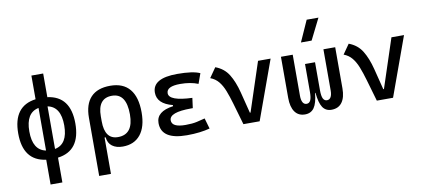

<svg xmlns="http://www.w3.org/2000/svg" viewBox="-85 -1116 3686 1661"><g transform="rotate(-10 1758.0 -285.0)"><path d="M241.2 224.6V6.8Q42 -19 42 -258.8Q42 -498.5 241.2 -524.4V-732.4H344.7V-524.4Q543.9 -498.5 543.9 -258.8Q543.9 -19 344.7 6.8V224.6ZM253.4 -71.8V-445.8Q139.6 -423.3 139.6 -258.8Q139.6 -94.2 253.4 -71.8ZM332.5 -445.8V-71.8Q446.3 -94.2 446.3 -258.8Q446.3 -423.3 332.5 -445.8Z M914.1 9.8Q857.4 9.8 821.8 -16.6Q786.1 -43 781.2 -94.7H771.5V224.6H668V-285.6Q668 -404.8 725.8 -466.1Q783.7 -527.3 896.5 -527.3Q1009.3 -527.3 1067.1 -458Q1125 -388.7 1125 -253.9Q1125 -126.5 1069.8 -58.3Q1014.6 9.8 914.1 9.8ZM771.5 -237.3Q771.5 -78.1 887.7 -78.1Q1022.5 -78.1 1022.5 -253.9Q1022.5 -439.5 896.5 -439.5Q771.5 -439.5 771.5 -281.2Z M1477.5 9.8Q1252.9 9.8 1252.9 -136.7Q1252.9 -238.3 1402.3 -258.8V-268.6Q1267.6 -302.7 1267.6 -401.4Q1267.6 -527.3 1485.4 -527.3Q1623.5 -527.3 1684.6 -499L1652.8 -410.6Q1585.4 -437.5 1496.1 -437.5Q1375.5 -437.5 1375.5 -377Q1375.5 -308.6 1579.1 -300.8L1567.4 -212.4H1551.8Q1360.8 -212.4 1360.8 -141.6Q1360.8 -80.1 1481.4 -80.1Q1542 -80.1 1581.8 -89.4Q1621.6 -98.6 1652.8 -106.9L1679.7 -13.7Q1640.6 -2.9 1589.6 3.4Q1538.6 9.8 1477.5 9.8Z M1974.6 0 1919.4 -190.4Q1900.4 -255.9 1880.6 -306.4Q1860.8 -356.9 1832.8 -391.1Q1804.7 -425.3 1760.7 -441.9L1820.3 -527.3Q1895.5 -499.5 1935.3 -435.3Q1975.1 -371.1 2000 -273.4L2046.9 -87.9H2052.7L2194.3 -517.6H2304.7L2117.2 0Z M2747.6 9.8Q2696.8 9.8 2670.4 -30Q2644 -69.8 2635.7 -158.2H2631.8Q2623.5 -69.8 2595.7 -30Q2567.9 9.8 2515.1 9.8Q2457 9.8 2426.3 -33.4Q2395.5 -76.7 2395.5 -156.2V-517.6H2499V-156.2Q2499 -119.1 2510.5 -98.6Q2522 -78.1 2544.4 -78.1Q2566.9 -78.1 2578.4 -100.3Q2589.8 -122.6 2589.8 -175.8V-419.9H2677.7V-175.8Q2677.7 -122.6 2689.2 -100.3Q2700.7 -78.1 2723.1 -78.1Q2745.6 -78.1 2757.1 -98.6Q2768.6 -119.1 2768.6 -156.2V-517.6H2872.1V-156.2Q2872.1 -76.7 2840.3 -33.4Q2808.6 9.8 2747.6 9.8ZM2587.4 -609.4 2670.4 -794.9H2773.9L2681.2 -609.4Z M3146.5 0 3091.3 -190.4Q3072.3 -255.9 3052.5 -306.4Q3032.7 -356.9 3004.6 -391.1Q2976.6 -425.3 2932.6 -441.9L2992.2 -527.3Q3067.4 -499.5 3107.2 -435.3Q3147 -371.1 3171.9 -273.4L3218.8 -87.9H3224.6L3366.2 -517.6H3476.6L3289.1 0Z"/></g></svg>

Font: Cascadia Mono PL
Style: Regular
Weight: 400
Monospace: yes
Designer: Aaron Bell
Foundry: Saja Typeworks
Version: Version 2404.023; ttfautohint (v1.8.4)